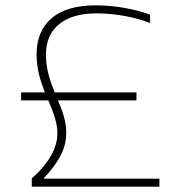

<svg xmlns="http://www.w3.org/2000/svg" viewBox="-20 -699 675 719"><path d="M491 -353H185C168 -395 152 -439 152 -495C152 -593 221 -649 341 -649C409 -649 482 -636 542 -613V-644C484 -666 408 -679 337 -679C195 -679 117 -613 117 -495C117 -440 132 -394 148 -353H59V-323H161C178 -281 195 -242 195 -200C195 -156 174 -97 99 -31V0H577V-30H145V-33C212 -104 228 -155 228 -201C228 -246 214 -284 197 -323H491Z"/></svg>

Font: LT Wave Text Thin
Style: Regular
Weight: 100
Designer: Daniel Lyons
Version: Version 2.5 (Glyphs App)